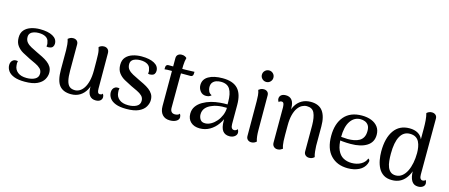

<svg xmlns="http://www.w3.org/2000/svg" viewBox="-47 -1301 4406 1884"><g transform="rotate(15 2155.5 -358.5)"><path d="M224 13Q158 13 116.5 -3Q75 -19 55.5 -46.5Q36 -74 36 -107Q36 -124 43 -138.5Q50 -153 65.5 -161.5Q81 -170 109 -165Q106 -154 105.5 -143.5Q105 -133 107 -121Q110 -79 142.5 -53Q175 -27 233 -27Q284 -27 317.5 -45.5Q351 -64 351 -102Q351 -133 331 -152.5Q311 -172 280 -186.5Q249 -201 215 -217Q176 -236 139.5 -256.5Q103 -277 79.5 -309Q56 -341 56 -391Q56 -439 81.5 -468Q107 -497 149 -510.5Q191 -524 239 -524Q321 -524 368.5 -498Q416 -472 416 -424Q416 -406 406.5 -392Q397 -378 373 -375Q365 -373 358 -373.5Q351 -374 343 -376Q345 -387 344.5 -399Q344 -411 340 -421Q336 -452 308.5 -468.5Q281 -485 236 -485Q211 -485 188.5 -478.5Q166 -472 152.5 -457.5Q139 -443 139 -419Q139 -387 156.5 -366Q174 -345 203.5 -329.5Q233 -314 266 -298Q296 -284 326 -269Q356 -254 381 -235.5Q406 -217 421 -192.5Q436 -168 436 -133Q436 -99 416.5 -65Q397 -31 351 -9Q305 13 224 13Z M890 -523Q912 -523 927 -509Q942 -495 942 -469L943 -110Q943 -82 949.5 -70.5Q956 -59 970 -59Q976 -59 984 -61.5Q992 -64 997 -73Q1008 -57 1008 -40Q1008 -18 991.5 -4Q975 10 945 10Q905 10 883.5 -16.5Q862 -43 862 -97V-160L877 -180Q871 -120 847 -76.5Q823 -33 784.5 -9.5Q746 14 695 14Q615 14 576.5 -33.5Q538 -81 538 -195V-391Q538 -417 535 -447.5Q532 -478 524 -502Q533 -510 545.5 -516.5Q558 -523 576 -523Q599 -523 613.5 -510Q628 -497 628 -473V-207Q628 -146 637 -107.5Q646 -69 666.5 -51.5Q687 -34 722 -34Q746 -34 769 -47Q792 -60 811 -88.5Q830 -117 841.5 -162Q853 -207 853 -271Q853 -329 852.5 -367Q852 -405 851 -429.5Q850 -454 846.5 -470.5Q843 -487 838 -503Q844 -509 857 -516Q870 -523 890 -523Z M1256 13Q1190 13 1148.5 -3Q1107 -19 1087.5 -46.5Q1068 -74 1068 -107Q1068 -124 1075 -138.5Q1082 -153 1097.5 -161.5Q1113 -170 1141 -165Q1138 -154 1137.5 -143.5Q1137 -133 1139 -121Q1142 -79 1174.5 -53Q1207 -27 1265 -27Q1316 -27 1349.5 -45.5Q1383 -64 1383 -102Q1383 -133 1363 -152.5Q1343 -172 1312 -186.5Q1281 -201 1247 -217Q1208 -236 1171.5 -256.5Q1135 -277 1111.5 -309Q1088 -341 1088 -391Q1088 -439 1113.5 -468Q1139 -497 1181 -510.5Q1223 -524 1271 -524Q1353 -524 1400.5 -498Q1448 -472 1448 -424Q1448 -406 1438.5 -392Q1429 -378 1405 -375Q1397 -373 1390 -373.5Q1383 -374 1375 -376Q1377 -387 1376.5 -399Q1376 -411 1372 -421Q1368 -452 1340.5 -468.5Q1313 -485 1268 -485Q1243 -485 1220.5 -478.5Q1198 -472 1184.5 -457.5Q1171 -443 1171 -419Q1171 -387 1188.5 -366Q1206 -345 1235.5 -329.5Q1265 -314 1298 -298Q1328 -284 1358 -269Q1388 -254 1413 -235.5Q1438 -217 1453 -192.5Q1468 -168 1468 -133Q1468 -99 1448.5 -65Q1429 -31 1383 -9Q1337 13 1256 13Z M1699 11Q1649 11 1621.5 -20Q1594 -51 1594 -106V-593Q1594 -617 1609 -629.5Q1624 -642 1647 -642Q1667 -642 1680 -635Q1693 -628 1698 -622Q1689 -590 1687 -545.5Q1685 -501 1685 -427L1684 -113Q1684 -87 1696 -73Q1708 -59 1732 -59Q1745 -59 1758.5 -63.5Q1772 -68 1777 -78Q1784 -70 1786.5 -61Q1789 -52 1789 -44Q1789 -20 1764 -4.5Q1739 11 1699 11ZM1519 -460 1520 -485Q1521 -497 1528.5 -503Q1536 -509 1546 -509H1718Q1722 -509 1735 -509.5Q1748 -510 1764 -510.5Q1780 -511 1793 -511.5Q1806 -512 1810 -512L1809 -488Q1808 -476 1801 -469.5Q1794 -463 1784 -463H1579Q1569 -463 1549 -462.5Q1529 -462 1519 -460Z M2303 10Q2258 10 2234.5 -21Q2211 -52 2211 -122V-202L2231 -194Q2215 -135 2182 -88.5Q2149 -42 2103 -15.5Q2057 11 2002 11Q1944 11 1910 -20.5Q1876 -52 1876 -105Q1876 -148 1898.5 -180Q1921 -212 1959 -234Q1997 -256 2043 -269Q2085 -280 2128 -284Q2171 -288 2206 -287V-312Q2206 -398 2179 -441.5Q2152 -485 2087 -485Q2064 -485 2041.5 -478Q2019 -471 2004.5 -453.5Q1990 -436 1990 -405Q1990 -386 1999.5 -364.5Q2009 -343 2032 -334Q2022 -322 2008 -317.5Q1994 -313 1979 -313Q1942 -313 1920.5 -340.5Q1899 -368 1899 -402Q1899 -461 1952 -492Q2005 -523 2095 -523Q2200 -523 2249.5 -470.5Q2299 -418 2299 -307V-113Q2299 -60 2334 -60Q2341 -60 2350.5 -64.5Q2360 -69 2366 -79Q2372 -70 2374.5 -61.5Q2377 -53 2377 -45Q2377 -22 2356 -6Q2335 10 2303 10ZM2045 -51Q2072 -52 2101 -68.5Q2130 -85 2154 -113Q2178 -141 2193 -177Q2208 -213 2209 -253Q2186 -254 2159.5 -252.5Q2133 -251 2107.5 -246Q2082 -241 2062 -232Q2021 -217 1998 -190Q1975 -163 1975 -125Q1975 -96 1991 -72.5Q2007 -49 2045 -51Z M2515 -598Q2491 -598 2473.5 -615Q2456 -632 2456 -656Q2456 -681 2473.5 -698Q2491 -715 2515 -715Q2539 -715 2556 -698Q2573 -681 2573 -656Q2573 -632 2556 -615Q2539 -598 2515 -598ZM2564 -120Q2564 -91 2567 -62Q2570 -33 2578 -9Q2572 -3 2558.5 4.5Q2545 12 2526 12Q2504 12 2489.5 -1.5Q2475 -15 2475 -38L2474 -391Q2474 -421 2471.5 -450Q2469 -479 2460 -503Q2467 -509 2480 -516Q2493 -523 2512 -523Q2534 -523 2548.5 -510.5Q2563 -498 2563 -474Z M2792 12Q2769 12 2754 -2.5Q2739 -17 2739 -42V-401Q2738 -429 2732 -440.5Q2726 -452 2711 -452Q2706 -452 2698 -449.5Q2690 -447 2685 -438Q2673 -454 2673 -471Q2673 -494 2689.5 -508Q2706 -522 2737 -522Q2777 -522 2798.5 -495Q2820 -468 2820 -414V-352L2804 -331Q2811 -391 2835 -434Q2859 -477 2898.5 -500Q2938 -523 2990 -523Q3073 -523 3112 -470.5Q3151 -418 3151 -316V-120Q3152 -95 3155 -64Q3158 -33 3166 -9Q3157 0 3144.5 6Q3132 12 3114 12Q3091 12 3076 -1.5Q3061 -15 3061 -38V-304Q3060 -386 3039.5 -429Q3019 -472 2963 -472Q2939 -472 2915 -459.5Q2891 -447 2871.5 -419.5Q2852 -392 2840.5 -347.5Q2829 -303 2829 -240Q2829 -182 2829 -144Q2829 -106 2830.5 -81.5Q2832 -57 2835 -40.5Q2838 -24 2844 -8Q2838 -3 2824.5 4.5Q2811 12 2792 12Z M3506 13Q3397 13 3332.5 -55Q3268 -123 3268 -253Q3268 -378 3330 -450.5Q3392 -523 3510 -523Q3564 -523 3606 -506.5Q3648 -490 3672.5 -457.5Q3697 -425 3697 -377Q3697 -302 3636.5 -263.5Q3576 -225 3472 -225Q3431 -225 3391.5 -228.5Q3352 -232 3310 -241L3312 -275Q3337 -271 3368 -268Q3399 -265 3432 -264Q3465 -264 3495 -269.5Q3525 -275 3549 -288.5Q3573 -302 3586.5 -327Q3600 -352 3600 -390Q3600 -428 3586 -448Q3572 -468 3550.5 -476.5Q3529 -485 3506 -485Q3442 -485 3403.5 -428.5Q3365 -372 3365 -264Q3365 -183 3386 -135.5Q3407 -88 3444.5 -67.5Q3482 -47 3529 -47Q3583 -47 3623 -69.5Q3663 -92 3678 -132Q3688 -128 3692 -117Q3696 -106 3686 -81Q3667 -35 3619 -11Q3571 13 3506 13Z M3955 13Q3903 13 3869.5 -8.5Q3836 -30 3817 -66Q3798 -102 3790 -145.5Q3782 -189 3782 -232Q3782 -369 3836.5 -446Q3891 -523 3993 -523Q4044 -523 4078.5 -503Q4113 -483 4127 -447V-563Q4127 -601 4124 -639.5Q4121 -678 4112 -710Q4118 -716 4131.5 -723.5Q4145 -731 4164 -731Q4187 -731 4202 -718Q4217 -705 4217 -681L4216 -113Q4216 -86 4224.5 -73.5Q4233 -61 4248 -61Q4253 -61 4261.5 -63.5Q4270 -66 4274 -75Q4281 -67 4283.5 -58Q4286 -49 4286 -42Q4286 -19 4267 -5.5Q4248 8 4219 8Q4174 8 4152.5 -28.5Q4131 -65 4131 -130V-211L4153 -218Q4147 -166 4131.5 -124Q4116 -82 4091.5 -51Q4067 -20 4033 -3.5Q3999 13 3955 13ZM3980 -41Q4015 -41 4042.5 -62.5Q4070 -84 4088.5 -121Q4107 -158 4116.5 -206Q4126 -254 4126 -307Q4126 -337 4121 -366.5Q4116 -396 4104 -420Q4092 -444 4069 -458Q4046 -472 4010 -472Q3946 -472 3912.5 -411.5Q3879 -351 3879 -235Q3879 -197 3882.5 -162Q3886 -127 3897 -99.5Q3908 -72 3928 -56.5Q3948 -41 3980 -41Z"/></g></svg>

Font: Arima Thin Medium
Style: Regular
Weight: 500
Version: Version 1.100